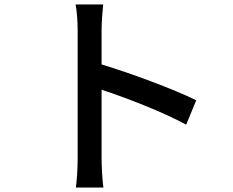

<svg xmlns="http://www.w3.org/2000/svg" viewBox="-20 -802 1040 858"><path d="M857 -354C757 -403 567 -474 434 -514V-670C434 -705 438 -749 441 -782H318C324 -748 327 -702 327 -670V-92C327 -53 324 1 319 36H442C437 0 434 -61 434 -92V-401C544 -365 707 -302 812 -245Z"/></svg>

Font: Noto Sans T Chinese Medium
Style: Regular
Weight: 500
Designer: Ryoko NISHIZUKA (kana & ideographs); Paul D. Hunt (Latin, Greek & Cyrillic); Wenlong ZHANG (bopomofo); Sandoll Communica
Foundry: Adobe Systems Incorporated
Version: Version 1.000;PS 1;hotconv 1.0.78;makeotf.lib2.5.61930